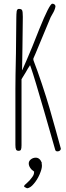

<svg xmlns="http://www.w3.org/2000/svg" viewBox="-20 -800 355 1035"><path d="M278 9Q277 3 254 -75L219 -197Q164 -387 148 -432L142 -449Q141 -447 138.5 -443Q136 -439 130 -430Q118 -408 110 -396L96 -373V-17Q96 0 93 6.5Q90 13 80 13Q70 13 66.5 6Q63 -1 63 -19V-321Q63 -380 66 -513L68 -705Q68 -724 70 -740Q73 -752 81 -752Q96 -752 99 -745Q103 -738 103 -709L101 -543L99 -422H100Q119 -464 154 -548L191 -641Q247 -780 262 -780Q269 -780 274 -776Q279 -772 279 -765Q276 -746 263 -725L253 -707Q236 -667 203 -587Q163 -490 160 -485Q159 -478 161 -473Q181 -422 206 -347Q231 -272 247 -217Q264 -157 281.5 -95Q299 -33 306 -6Q308 0 308 1Q308 8 302.5 12Q297 16 290 16Q281 16 278 9ZM110 207 112 198Q118 194 140 172Q158 151 161 142Q164 135 164 125Q151 117 143 105Q135 93 135 81Q135 68 146.5 59Q158 50 173 50Q195 50 206 79L204 82Q206 84 206 94Q206 111 193.5 140Q181 169 162 191Q144 213 126 215Z"/></svg>

Font: Amatic SC
Style: Regular
Weight: 400
Designer: Multiple Designers
Foundry: Vernon Adams
Version: Version 2.505